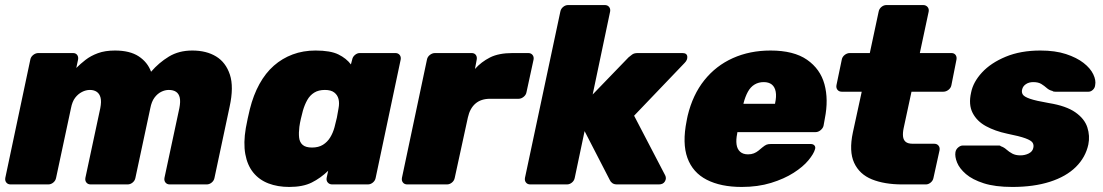

<svg xmlns="http://www.w3.org/2000/svg" viewBox="-26 -730 4368 760"><path d="M16 0Q5 0 -1 -7.5Q-7 -15 -5 -26L94 -494Q96 -505 105.5 -512.5Q115 -520 126 -520H263Q274 -520 279.5 -512.5Q285 -505 283 -494L276 -461Q292 -477 312.5 -493Q333 -509 361.5 -519.5Q390 -530 429 -530Q488 -530 523 -507Q558 -484 572 -446Q603 -482 642.5 -506Q682 -530 735 -530Q791 -530 829.5 -506.5Q868 -483 884 -434.5Q900 -386 883 -308L823 -26Q821 -15 812 -7.5Q803 0 792 0H646Q635 0 629 -7.5Q623 -15 625 -26L684 -302Q689 -328 685.5 -343.5Q682 -359 671 -366.5Q660 -374 642 -374Q627 -374 612 -366.5Q597 -359 585.5 -343.5Q574 -328 569 -302L510 -26Q508 -15 499 -7.5Q490 0 479 0H333Q322 0 316 -7.5Q310 -15 312 -26L371 -302Q376 -328 372 -343.5Q368 -359 357 -366.5Q346 -374 330 -374Q314 -374 298.5 -366Q283 -358 271.5 -343Q260 -328 255 -302L196 -26Q194 -15 185 -7.5Q176 0 165 0Z M1119 10Q1073 10 1036.5 -4Q1000 -18 976.5 -47Q953 -76 945 -120Q937 -164 947 -223Q951 -245 954.5 -261Q958 -277 963 -298Q977 -354 1001 -397.5Q1025 -441 1058 -470Q1091 -499 1132.5 -514.5Q1174 -530 1223 -530Q1282 -530 1313.5 -514.5Q1345 -499 1363 -475L1368 -494Q1370 -505 1379 -512.5Q1388 -520 1398 -520H1539Q1550 -520 1556 -512.5Q1562 -505 1560 -494L1461 -26Q1459 -15 1450 -7.5Q1441 0 1430 0H1289Q1278 0 1271.5 -7.5Q1265 -15 1267 -26L1273 -54Q1243 -25 1208 -7.5Q1173 10 1119 10ZM1209 -146Q1235 -146 1252.5 -157Q1270 -168 1281 -186Q1292 -204 1298 -226Q1304 -248 1307.5 -264.5Q1311 -281 1314 -301Q1318 -322 1314 -338Q1310 -354 1297 -364Q1284 -374 1260 -374Q1235 -374 1218 -363.5Q1201 -353 1190.5 -334.5Q1180 -316 1173 -292Q1169 -277 1165 -260Q1161 -243 1159 -228Q1156 -204 1158 -185.5Q1160 -167 1172 -156.5Q1184 -146 1209 -146Z M1586 0Q1575 0 1569 -7.5Q1563 -15 1565 -26L1664 -494Q1666 -505 1675.5 -512.5Q1685 -520 1696 -520H1841Q1852 -520 1857.5 -512.5Q1863 -505 1861 -494L1854 -457Q1879 -485 1913.5 -502.5Q1948 -520 2003 -520H2065Q2076 -520 2082 -512.5Q2088 -505 2086 -494L2058 -365Q2056 -354 2046.5 -346.5Q2037 -339 2027 -339H1914Q1878 -339 1856 -320Q1834 -301 1826 -265L1774 -26Q1772 -15 1763 -7.5Q1754 0 1743 0Z M2073 0Q2062 0 2056 -7.5Q2050 -15 2052 -26L2192 -684Q2194 -695 2203 -702.5Q2212 -710 2223 -710H2368Q2379 -710 2385 -702.5Q2391 -695 2389 -684L2320 -356L2462 -503Q2468 -508 2476 -514Q2484 -520 2498 -520H2675Q2693 -520 2694.5 -506.5Q2696 -493 2684 -481L2484 -272L2607 -36Q2613 -24 2606 -12Q2599 0 2582 0H2417Q2405 0 2398 -5Q2391 -10 2388 -17L2288 -211L2249 -26Q2247 -15 2238 -7.5Q2229 0 2218 0Z M2910 10Q2827 10 2771.5 -18.5Q2716 -47 2695 -105Q2674 -163 2692 -252Q2693 -256 2694 -262.5Q2695 -269 2696 -272Q2716 -355 2762 -412.5Q2808 -470 2875 -500Q2942 -530 3024 -530Q3116 -530 3168.5 -493.5Q3221 -457 3237.5 -396.5Q3254 -336 3239 -261L3234 -233Q3232 -223 3222.5 -215Q3213 -207 3202 -207H2893Q2893 -207 2892.5 -205Q2892 -203 2892 -201Q2887 -177 2889.5 -158.5Q2892 -140 2903.5 -129.5Q2915 -119 2935 -119Q2948 -119 2958 -123Q2968 -127 2976 -133.5Q2984 -140 2991 -146Q3002 -155 3008.5 -157.5Q3015 -160 3026 -160H3183Q3193 -160 3198 -154Q3203 -148 3200 -139Q3195 -121 3174 -95.5Q3153 -70 3115.5 -46Q3078 -22 3026 -6Q2974 10 2910 10ZM2917 -319H3042V-321Q3048 -348 3044.5 -367Q3041 -386 3029 -395.5Q3017 -405 2997 -405Q2977 -405 2961 -395.5Q2945 -386 2934.5 -367Q2924 -348 2917 -321Z M3546 0Q3475 0 3425.5 -20Q3376 -40 3355 -85.5Q3334 -131 3350 -206L3385 -367H3306Q3295 -367 3289 -374.5Q3283 -382 3285 -393L3306 -494Q3308 -505 3317.5 -512.5Q3327 -520 3338 -520H3417L3452 -684Q3454 -695 3463 -702.5Q3472 -710 3483 -710H3628Q3639 -710 3645.5 -702.5Q3652 -695 3650 -684L3615 -520H3740Q3751 -520 3756.5 -512.5Q3762 -505 3760 -494L3740 -393Q3738 -382 3728.5 -374.5Q3719 -367 3708 -367H3582L3551 -223Q3547 -204 3548.5 -190Q3550 -176 3559 -168.5Q3568 -161 3587 -161H3672Q3683 -161 3689 -153.5Q3695 -146 3693 -135L3669 -26Q3667 -15 3658 -7.5Q3649 0 3639 0Z M3981 10Q3913 10 3868 -4.5Q3823 -19 3797.5 -41Q3772 -63 3762.5 -86.5Q3753 -110 3756 -128Q3758 -139 3767 -146.5Q3776 -154 3785 -154H3929Q3931 -154 3932.5 -153.5Q3934 -153 3936 -151Q3948 -147 3958 -138Q3968 -129 3981 -122Q3994 -115 4013 -115Q4031 -115 4046 -122.5Q4061 -130 4064 -144Q4067 -156 4061.5 -165Q4056 -174 4033 -182.5Q4010 -191 3960 -201Q3913 -211 3877 -230.5Q3841 -250 3824 -283Q3807 -316 3818 -364Q3826 -405 3861 -443Q3896 -481 3955 -505.5Q4014 -530 4092 -530Q4151 -530 4193.5 -516Q4236 -502 4263 -481Q4290 -460 4301.5 -436Q4313 -412 4309 -393Q4308 -382 4300 -374.5Q4292 -367 4283 -367H4151Q4148 -367 4145 -367.5Q4142 -368 4140 -370Q4127 -373 4117.5 -381.5Q4108 -390 4096 -397.5Q4084 -405 4064 -405Q4047 -405 4035 -397Q4023 -389 4020 -376Q4017 -365 4022.5 -356Q4028 -347 4051 -339Q4074 -331 4126 -322Q4194 -311 4230.5 -285.5Q4267 -260 4278 -226Q4289 -192 4282 -158Q4271 -107 4232.5 -69Q4194 -31 4130 -10.5Q4066 10 3981 10Z"/></svg>

Font: Rubik Light ExtraBold
Style: Italic
Weight: 800
Italic angle: -12°
Version: Version 2.104